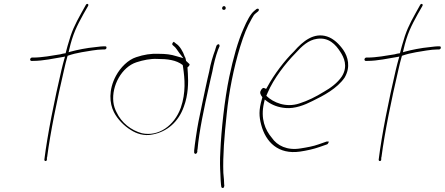

<svg xmlns="http://www.w3.org/2000/svg" viewBox="-20 -740 2256 974"><path d="M133 -440C132 -436 135 -431 139 -431H147C200 -431 255 -444 299 -451L310 -453L306 -440C301 -423 297 -406 292 -386C256 -232 221 -59 205 70C205 80 218 79 218 69V59L219 58C236 -72 270 -236 305 -386C310 -408 315 -430 321 -450L323 -457C346 -465 370 -471 394 -475C425 -480 471 -489 501 -489H510C515 -489 519 -492 520 -496C521 -502 519 -505 514 -505H505C500 -505 486 -504 464 -501C420 -497 371 -487 338 -478L328 -475L331 -488C349 -567 370 -608 403 -668L427 -710C432 -720 421 -724 416 -716L392 -673C360 -615 344 -584 323 -508C319 -497 317 -482 313 -470C303 -469 295 -467 284 -464H283C246 -458 192 -448 149 -448H142C138 -448 134 -444 133 -440Z M568 -355C530 -284 535 -216 558 -171C576 -135 611 -100 643 -81C670 -63 711 -48 755 -58C828 -72 886 -122 913 -200C935 -258 936 -322 933 -368L931 -398C936 -402 946 -411 940 -416L924 -431C922 -438 922 -447 917 -453C909 -478 891 -508 874 -518L864 -526C863 -529 860 -528 857 -524C849 -513 858 -510 862 -506C871 -500 880 -484 889 -472L910 -445L875 -455C847 -464 820 -467 786 -467C746 -469 710 -463 671 -450C630 -437 591 -398 568 -355ZM555 -223C546 -306 598 -400 672 -424C706 -435 743 -443 779 -441C828 -441 874 -436 907 -410L909 -397C917 -342 924 -271 897 -193C864 -102 784 -46 700 -64C645 -79 596 -117 571 -171C563 -186 557 -204 555 -223ZM779 -441Z M1107 -700C1106 -695 1109 -690 1115 -690C1121 -690 1124 -692 1125 -698C1126 -703 1122 -709 1117 -709C1112 -709 1108 -706 1107 -700ZM1041 -376C1035 -352 1030 -328 1024 -301C1018 -274 1012 -246 1006 -216L987 -124C979 -84 968 -8 965 23V34C965 36 965 36 968 39C974 44 980 36 981 30V20L982 19C990 -73 1016 -196 1040 -301C1046 -328 1051 -352 1057 -376C1064 -414 1074 -455 1086 -487L1094 -506C1094 -507 1094 -509 1093 -512C1089 -520 1081 -513 1078 -508L1072 -489V-488C1060 -456 1048 -417 1041 -376Z M1143 -350C1119 -236 1102 -74 1098 24C1095 74 1096 112 1098 141C1099 170 1100 188 1101 195V196L1103 210C1110 216 1115 216 1118 203L1117 192V191C1117 182 1116 165 1113 137C1110 52 1118 -51 1130 -161C1141 -272 1165 -394 1198 -502C1218 -566 1232 -601 1257 -645C1264 -657 1268 -666 1278 -673L1289 -682C1290 -683 1293 -686 1293 -688C1294 -693 1292 -696 1287 -696C1285 -696 1282 -695 1281 -694L1270 -685C1250 -669 1232 -633 1216 -596C1186 -529 1163 -444 1143 -350Z M1304 -282C1295 -270 1303 -257 1311 -247L1309 -239C1292 -181 1294 -149 1305 -107C1328 -19 1392 45 1502 29C1536 24 1572 16 1600 6L1640 -8C1642 -9 1645 -12 1647 -18C1649 -20 1650 -21 1645 -22H1637L1597 -8C1570 2 1536 8 1504 13C1437 24 1386 -1 1359 -41C1325 -81 1301 -138 1319 -217L1323 -235L1336 -225C1361 -207 1392 -195 1429 -192C1476 -188 1525 -207 1564 -227C1622 -255 1690 -291 1728 -346C1760 -400 1745 -452 1722 -486C1701 -516 1673 -544 1639 -555C1573 -576 1518 -533 1471 -479C1425 -434 1371 -364 1336 -299L1330 -289L1321 -293C1315 -296 1310 -292 1304 -283ZM1331 -254 1337 -268C1369 -343 1429 -419 1478 -469C1512 -507 1545 -537 1588 -543C1648 -552 1683 -514 1707 -476C1724 -450 1747 -404 1714 -352C1692 -319 1656 -293 1624 -275C1582 -249 1542 -229 1498 -215C1431 -193 1367 -219 1331 -254ZM1337 -268Z M1829 -440C1828 -436 1831 -431 1835 -431H1843C1896 -431 1951 -444 1995 -451L2006 -453L2002 -440C1997 -423 1993 -406 1988 -386C1952 -232 1917 -59 1901 70C1901 80 1914 79 1914 69V59L1915 58C1932 -72 1966 -236 2001 -386C2006 -408 2011 -430 2017 -450L2019 -457C2042 -465 2066 -471 2090 -475C2121 -480 2167 -489 2197 -489H2206C2211 -489 2215 -492 2216 -496C2217 -502 2215 -505 2210 -505H2201C2196 -505 2182 -504 2160 -501C2116 -497 2067 -487 2034 -478L2024 -475L2027 -488C2045 -567 2066 -608 2099 -668L2123 -710C2128 -720 2117 -724 2112 -716L2088 -673C2056 -615 2040 -584 2019 -508C2015 -497 2013 -482 2009 -470C1999 -469 1991 -467 1980 -464H1979C1942 -458 1888 -448 1845 -448H1838C1834 -448 1830 -444 1829 -440Z"/></svg>

Font: Stray Cat
Style: ExLtCnObl
Weight: 200
Version: Version 1.0